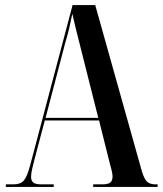

<svg xmlns="http://www.w3.org/2000/svg" viewBox="-20 -734 639 754"><path d="M3 0V-10H33Q61 -10 74 -25.5Q87 -41 99 -87L265 -714H354L537 -62Q546 -32 557 -21Q568 -10 591 -10H599V0H346V-10H381Q406 -10 414 -18Q422 -26 422 -41Q422 -51 418 -66.5Q414 -82 410 -97L369 -261H156L117 -114Q111 -91 106.5 -71.5Q102 -52 102 -40Q102 -24 111 -17Q120 -10 142 -10H191V0ZM159 -271H366L298 -541Q285 -592 277.5 -622.5Q270 -653 264 -680Q257 -646 251.5 -622Q246 -598 236 -565Z"/></svg>

Font: Noto Serif Display ExtraCondensed SemiBold
Style: Regular
Weight: 600
Width: 2
Designer: Monotype Design Team
Foundry: Monotype Imaging Inc.
Version: Version 2.009